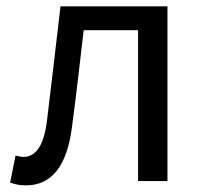

<svg xmlns="http://www.w3.org/2000/svg" viewBox="-20 -563 633 597"><path d="M60.8 13.4Q45.6 13.4 34.3 11.1Q23 8.8 11.5 4.7L28.3 -79.1Q34.1 -78.1 39.9 -76.6Q45.6 -75.1 53 -75.1Q82.1 -75.1 100.7 -102.9Q119.2 -130.6 126.4 -190.5Q137.4 -279 147.5 -367.2Q157.5 -455.5 168.1 -543.4H500.7V0H409.3V-469H240.2Q231.3 -393.4 222.6 -318.5Q213.9 -243.6 203.7 -167.3Q192.1 -77.2 156.4 -31.9Q120.7 13.4 60.8 13.4Z"/></svg>

Font: Noto Sans TC Thin
Style: Regular
Weight: 100
Designer: Ryoko NISHIZUKA 西塚涼子 (kana, bopomofo & ideographs); Paul D. Hunt (Latin, Greek & Cyrillic); Sandoll Communications 산돌커뮤니
Foundry: Adobe
Version: Version 2.004-H2;hotconv 1.0.118;makeotfexe 2.5.65603